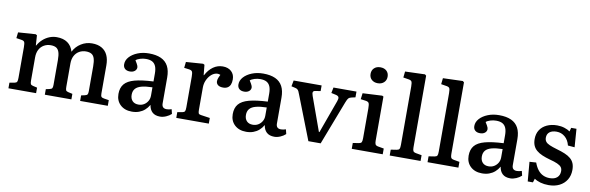

<svg xmlns="http://www.w3.org/2000/svg" viewBox="-52 -1230 5254 1709"><g transform="rotate(10 2575.0 -376.0)"><path d="M50 0V-51L96 -59Q112 -62 117 -71.5Q122 -81 122 -107V-384Q122 -419 116 -430.5Q110 -442 88 -445L42 -452L48 -505L205 -516L218 -509L224 -418H227Q245 -450 271 -473.5Q297 -497 329 -510Q361 -523 396 -523Q455 -523 493 -496.5Q531 -470 546 -418Q570 -466 615.5 -494.5Q661 -523 715 -523Q767 -523 802.5 -502.5Q838 -482 855.5 -444Q873 -406 873 -352V-99Q873 -77 879 -69Q885 -61 904 -58L948 -51V0H698V-50L730 -57Q748 -61 753.5 -69Q759 -77 759 -99V-323Q759 -367 751 -393.5Q743 -420 724 -431.5Q705 -443 674 -443Q640 -443 612.5 -427Q585 -411 570 -382Q555 -353 555 -313V-103Q555 -81 559 -72Q563 -63 579 -59L619 -50V0H379V-50L411 -57Q429 -61 434.5 -69Q440 -77 440 -99V-323Q440 -369 431.5 -395Q423 -421 404.5 -432Q386 -443 355 -443Q321 -443 293.5 -427Q266 -411 251 -382Q236 -353 236 -312V-103Q236 -80 240.5 -71.5Q245 -63 261 -59L300 -50V0Z M1167 14Q1102 14 1062.5 -23Q1023 -60 1023 -121Q1023 -177 1051.5 -211Q1080 -245 1143 -262Q1206 -279 1311 -284V-356Q1311 -396 1300.5 -421Q1290 -446 1268.5 -458Q1247 -470 1211 -470Q1185 -470 1159 -462Q1133 -454 1120 -442Q1130 -426 1136.5 -414.5Q1143 -403 1145.5 -395.5Q1148 -388 1148 -382Q1148 -362 1131.5 -348.5Q1115 -335 1088 -335Q1059 -335 1043 -349.5Q1027 -364 1027 -390Q1027 -426 1054 -456Q1081 -486 1127 -504.5Q1173 -523 1229 -523Q1295 -523 1338.5 -503Q1382 -483 1403.5 -442.5Q1425 -402 1425 -340V-106Q1425 -83 1436 -72Q1447 -61 1468 -61Q1479 -61 1489.5 -63Q1500 -65 1513 -69L1523 -28Q1504 -10 1476 2Q1448 14 1422 14Q1377 14 1352 -9Q1327 -32 1321 -74Q1304 -45 1282 -26Q1260 -7 1231.5 3.5Q1203 14 1167 14ZM1214 -58Q1242 -58 1263.5 -71Q1285 -84 1298 -106Q1311 -128 1311 -156V-231Q1253 -230 1214.5 -220Q1176 -210 1158 -189Q1140 -168 1140 -134Q1140 -99 1159.5 -78.5Q1179 -58 1214 -58Z M1567 0V-52L1613 -60Q1629 -63 1634 -72.5Q1639 -82 1639 -108V-383Q1639 -417 1633 -429.5Q1627 -442 1605 -445L1559 -451L1565 -505L1719 -516L1732 -509L1741 -417H1744Q1771 -468 1810 -495.5Q1849 -523 1896 -523Q1945 -523 1974 -496Q2003 -469 2003 -424Q2003 -396 1995 -377Q1987 -358 1970.5 -348Q1954 -338 1930 -338Q1899 -338 1883 -351Q1867 -364 1867 -385Q1867 -393 1869 -401.5Q1871 -410 1875.5 -420.5Q1880 -431 1887 -445Q1865 -455 1841.5 -448Q1818 -441 1798 -420.5Q1778 -400 1765.5 -370.5Q1753 -341 1753 -307V-106Q1753 -82 1757.5 -73.5Q1762 -65 1779 -63L1861 -51V0Z M2200 14Q2135 14 2095.5 -23Q2056 -60 2056 -121Q2056 -177 2084.5 -211Q2113 -245 2176 -262Q2239 -279 2344 -284V-356Q2344 -396 2333.5 -421Q2323 -446 2301.5 -458Q2280 -470 2244 -470Q2218 -470 2192 -462Q2166 -454 2153 -442Q2163 -426 2169.5 -414.5Q2176 -403 2178.5 -395.5Q2181 -388 2181 -382Q2181 -362 2164.5 -348.5Q2148 -335 2121 -335Q2092 -335 2076 -349.5Q2060 -364 2060 -390Q2060 -426 2087 -456Q2114 -486 2160 -504.5Q2206 -523 2262 -523Q2328 -523 2371.5 -503Q2415 -483 2436.5 -442.5Q2458 -402 2458 -340V-106Q2458 -83 2469 -72Q2480 -61 2501 -61Q2512 -61 2522.5 -63Q2533 -65 2546 -69L2556 -28Q2537 -10 2509 2Q2481 14 2455 14Q2410 14 2385 -9Q2360 -32 2354 -74Q2337 -45 2315 -26Q2293 -7 2264.5 3.5Q2236 14 2200 14ZM2247 -58Q2275 -58 2296.5 -71Q2318 -84 2331 -106Q2344 -128 2344 -156V-231Q2286 -230 2247.5 -220Q2209 -210 2191 -189Q2173 -168 2173 -134Q2173 -99 2192.5 -78.5Q2212 -58 2247 -58Z M2761 0 2607 -395Q2601 -413 2595.5 -423Q2590 -433 2583 -438.5Q2576 -444 2563 -447L2528 -455L2538 -509H2791V-458L2746 -451Q2728 -449 2724 -438Q2720 -427 2729 -402L2839 -97H2844L2952 -395Q2961 -419 2956.5 -431.5Q2952 -444 2929 -449L2888 -458L2898 -509H3106V-457L3070 -449Q3053 -445 3044.5 -436Q3036 -427 3024 -396L2872 0Z M3153 0V-53L3206 -61Q3225 -64 3230.5 -74Q3236 -84 3236 -111V-380Q3236 -416 3229.5 -428Q3223 -440 3200 -443L3155 -449L3162 -504L3338 -513L3350 -507V-108Q3350 -88 3355 -76.5Q3360 -65 3381 -61L3433 -52V0ZM3279 -615Q3245 -615 3223.5 -634.5Q3202 -654 3202 -687Q3202 -719 3223 -739Q3244 -759 3279 -759Q3314 -759 3335 -739.5Q3356 -720 3356 -687Q3356 -655 3334.5 -635Q3313 -615 3279 -615Z M3496 0V-53L3548 -61Q3567 -64 3572.5 -73.5Q3578 -83 3578 -111V-638Q3578 -673 3571 -684Q3564 -695 3537 -698L3495 -705L3501 -760L3680 -766L3692 -756V-108Q3692 -87 3697 -76Q3702 -65 3724 -61L3775 -52V0Z M3838 0V-53L3890 -61Q3909 -64 3914.5 -73.5Q3920 -83 3920 -111V-638Q3920 -673 3913 -684Q3906 -695 3879 -698L3837 -705L3843 -760L4022 -766L4034 -756V-108Q4034 -87 4039 -76Q4044 -65 4066 -61L4117 -52V0Z M4332 14Q4267 14 4227.5 -23Q4188 -60 4188 -121Q4188 -177 4216.5 -211Q4245 -245 4308 -262Q4371 -279 4476 -284V-356Q4476 -396 4465.5 -421Q4455 -446 4433.5 -458Q4412 -470 4376 -470Q4350 -470 4324 -462Q4298 -454 4285 -442Q4295 -426 4301.5 -414.5Q4308 -403 4310.5 -395.5Q4313 -388 4313 -382Q4313 -362 4296.5 -348.5Q4280 -335 4253 -335Q4224 -335 4208 -349.5Q4192 -364 4192 -390Q4192 -426 4219 -456Q4246 -486 4292 -504.5Q4338 -523 4394 -523Q4460 -523 4503.5 -503Q4547 -483 4568.5 -442.5Q4590 -402 4590 -340V-106Q4590 -83 4601 -72Q4612 -61 4633 -61Q4644 -61 4654.5 -63Q4665 -65 4678 -69L4688 -28Q4669 -10 4641 2Q4613 14 4587 14Q4542 14 4517 -9Q4492 -32 4486 -74Q4469 -45 4447 -26Q4425 -7 4396.5 3.5Q4368 14 4332 14ZM4379 -58Q4407 -58 4428.5 -71Q4450 -84 4463 -106Q4476 -128 4476 -156V-231Q4418 -230 4379.5 -220Q4341 -210 4323 -189Q4305 -168 4305 -134Q4305 -99 4324.5 -78.5Q4344 -58 4379 -58Z M4746 14 4731 -161 4791 -165Q4805 -126 4825.5 -100Q4846 -74 4873 -61.5Q4900 -49 4932 -49Q4976 -49 4999.5 -70Q5023 -91 5023 -128Q5023 -150 5012 -164Q5001 -178 4975.5 -189.5Q4950 -201 4907 -212Q4867 -223 4835.5 -236.5Q4804 -250 4783 -268Q4762 -286 4751.5 -310.5Q4741 -335 4741 -369Q4741 -416 4763 -450.5Q4785 -485 4825.5 -504Q4866 -523 4919 -523Q4954 -523 4985 -513Q5016 -503 5035 -489L5044 -523H5092L5104 -358L5043 -363Q5031 -412 4998.5 -439.5Q4966 -467 4923 -467Q4882 -467 4859.5 -449Q4837 -431 4837 -398Q4837 -377 4848 -362.5Q4859 -348 4884.5 -337Q4910 -326 4951 -314Q4994 -302 5026 -288.5Q5058 -275 5079 -257Q5100 -239 5110 -214.5Q5120 -190 5120 -156Q5120 -105 5096.5 -66.5Q5073 -28 5031 -7Q4989 14 4934 14Q4893 14 4859.5 4.5Q4826 -5 4804 -21L4793 14Z"/></g></svg>

Font: Literata 18pt Medium
Style: Regular
Weight: 500
Designer: Latin by Veronika Burian and Jose Scaglione. Greek by Irene Vlachou. Cyrillic by Vera Evstafieva.
Foundry: TypeTogether
Version: Version 3.103;gftools[0.9.29]